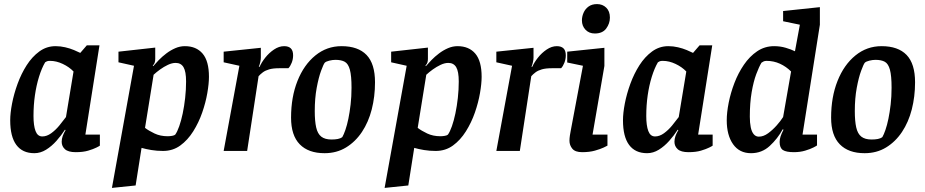

<svg xmlns="http://www.w3.org/2000/svg" viewBox="-20 -739 4531 940"><path d="M148 11Q90 11 60 -29.5Q30 -70 30 -150Q30 -185 39 -232Q48 -279 66 -328.5Q84 -378 110.5 -419.5Q137 -461 172.5 -487Q208 -513 252 -513Q276 -513 299.5 -507.5Q323 -502 342 -494Q361 -486 373 -480L405 -517H467L398 -80H469V-26Q467 -24 452 -16.5Q437 -9 412 -1.5Q387 6 351 6Q314 6 298 -8.5Q282 -23 282 -45Q282 -59 287 -73Q292 -87 301 -102L298 -104Q280 -76 256.5 -49.5Q233 -23 205.5 -6Q178 11 148 11ZM187 -71Q209 -71 230.5 -86.5Q252 -102 270.5 -124.5Q289 -147 303 -166L340 -389Q319 -411 287.5 -426Q256 -441 225 -441Q215 -441 210 -439Q205 -437 201 -434Q184 -405 171 -363Q158 -321 151 -272.5Q144 -224 144 -171Q144 -124 154 -97.5Q164 -71 187 -71Z M528 181 636 -417 560 -434V-486L740 -506V-451Q740 -441 737.5 -433Q735 -425 728 -418L730 -415Q741 -428 757.5 -445Q774 -462 794.5 -477.5Q815 -493 838 -503Q861 -513 885 -513Q941 -513 972 -476.5Q1003 -440 1003 -363Q1003 -330 995 -283.5Q987 -237 970 -188Q953 -139 926 -96Q899 -53 862.5 -26.5Q826 0 778 0Q748 0 721 -4.5Q694 -9 673 -15L644 169ZM801 -72Q812 -72 823 -74Q834 -76 838 -80Q848 -94 857.5 -121Q867 -148 874.5 -183.5Q882 -219 886.5 -259.5Q891 -300 891 -340Q891 -389 878.5 -410Q866 -431 840 -431Q822 -431 802 -421.5Q782 -412 764 -399Q746 -386 732 -373L690 -113Q708 -99 736.5 -85.5Q765 -72 801 -72Z M1075 0 1152 -417 1075 -434V-486L1257 -505V-457Q1257 -447 1254 -434Q1251 -421 1247 -412H1251Q1260 -433 1278.5 -456.5Q1297 -480 1321.5 -496.5Q1346 -513 1371 -513Q1393 -513 1404 -502Q1415 -491 1415 -468Q1415 -449 1408 -431.5Q1401 -414 1392 -405H1348Q1317 -405 1298 -399.5Q1279 -394 1267 -385Q1255 -376 1246 -366L1190 0Z M1569 11Q1490 11 1447.5 -32.5Q1405 -76 1405 -163Q1405 -264 1436.5 -343Q1468 -422 1524 -467.5Q1580 -513 1652 -513Q1733 -513 1774.5 -470Q1816 -427 1816 -336Q1816 -266 1800 -203.5Q1784 -141 1752 -93Q1720 -45 1674 -17Q1628 11 1569 11ZM1603 -56Q1620 -56 1633.5 -58.5Q1647 -61 1656 -68Q1663 -80 1671 -103Q1679 -126 1685.5 -157.5Q1692 -189 1696.5 -227.5Q1701 -266 1701 -310Q1701 -368 1693 -397.5Q1685 -427 1668 -436.5Q1651 -446 1622 -446Q1608 -446 1592 -442Q1576 -438 1570 -432Q1564 -425 1552 -392.5Q1540 -360 1530.5 -309Q1521 -258 1521 -195Q1521 -146 1528 -115Q1535 -84 1553 -70Q1571 -56 1603 -56Z M1863 181 1971 -417 1895 -434V-486L2075 -506V-451Q2075 -441 2072.5 -433Q2070 -425 2063 -418L2065 -415Q2076 -428 2092.5 -445Q2109 -462 2129.5 -477.5Q2150 -493 2173 -503Q2196 -513 2220 -513Q2276 -513 2307 -476.5Q2338 -440 2338 -363Q2338 -330 2330 -283.5Q2322 -237 2305 -188Q2288 -139 2261 -96Q2234 -53 2197.5 -26.5Q2161 0 2113 0Q2083 0 2056 -4.5Q2029 -9 2008 -15L1979 169ZM2136 -72Q2147 -72 2158 -74Q2169 -76 2173 -80Q2183 -94 2192.5 -121Q2202 -148 2209.5 -183.5Q2217 -219 2221.5 -259.5Q2226 -300 2226 -340Q2226 -389 2213.5 -410Q2201 -431 2175 -431Q2157 -431 2137 -421.5Q2117 -412 2099 -399Q2081 -386 2067 -373L2025 -113Q2043 -99 2071.5 -85.5Q2100 -72 2136 -72Z M2410 0 2487 -417 2410 -434V-486L2592 -505V-457Q2592 -447 2589 -434Q2586 -421 2582 -412H2586Q2595 -433 2613.5 -456.5Q2632 -480 2656.5 -496.5Q2681 -513 2706 -513Q2728 -513 2739 -502Q2750 -491 2750 -468Q2750 -449 2743 -431.5Q2736 -414 2727 -405H2683Q2652 -405 2633 -399.5Q2614 -394 2602 -385Q2590 -376 2581 -366L2525 0Z M2830 6Q2796 6 2782 -11Q2768 -28 2768 -50Q2768 -61 2770 -75Q2772 -89 2774 -98L2834 -417L2757 -433V-486L2939 -505V-416L2881 -80H2954V-26Q2951 -24 2935 -16.5Q2919 -9 2892.5 -1.5Q2866 6 2830 6ZM2892 -575Q2864 -575 2846.5 -593.5Q2829 -612 2829 -639Q2829 -658 2837 -676.5Q2845 -695 2861.5 -707Q2878 -719 2903 -719Q2930 -719 2948 -701.5Q2966 -684 2966 -653Q2966 -624 2948 -599.5Q2930 -575 2892 -575Z M3148 11Q3090 11 3060 -29.5Q3030 -70 3030 -150Q3030 -185 3039 -232Q3048 -279 3066 -328.5Q3084 -378 3110.5 -419.5Q3137 -461 3172.5 -487Q3208 -513 3252 -513Q3276 -513 3299.5 -507.5Q3323 -502 3342 -494Q3361 -486 3373 -480L3405 -517H3467L3398 -80H3469V-26Q3467 -24 3452 -16.5Q3437 -9 3412 -1.5Q3387 6 3351 6Q3314 6 3298 -8.5Q3282 -23 3282 -45Q3282 -59 3287 -73Q3292 -87 3301 -102L3298 -104Q3280 -76 3256.5 -49.5Q3233 -23 3205.5 -6Q3178 11 3148 11ZM3187 -71Q3209 -71 3230.5 -86.5Q3252 -102 3270.5 -124.5Q3289 -147 3303 -166L3340 -389Q3319 -411 3287.5 -426Q3256 -441 3225 -441Q3215 -441 3210 -439Q3205 -437 3201 -434Q3184 -405 3171 -363Q3158 -321 3151 -272.5Q3144 -224 3144 -171Q3144 -124 3154 -97.5Q3164 -71 3187 -71Z M3657 11Q3600 11 3569 -33Q3538 -77 3538 -150Q3538 -188 3547.5 -236Q3557 -284 3575.5 -332.5Q3594 -381 3622 -422Q3650 -463 3687 -488Q3724 -513 3770 -513Q3800 -513 3827 -505Q3854 -497 3872 -488L3896 -618L3814 -635V-685L3994 -704V-618L3909 -80H3980V-27Q3978 -25 3962.5 -17Q3947 -9 3922 -1.5Q3897 6 3867 6Q3829 6 3813 -4.5Q3797 -15 3797 -44Q3797 -57 3801.5 -71Q3806 -85 3816 -104L3812 -106Q3787 -60 3748.5 -24.5Q3710 11 3657 11ZM3695 -70Q3718 -70 3740.5 -86.5Q3763 -103 3782.5 -125Q3802 -147 3814 -166L3853 -389Q3829 -413 3798.5 -427Q3768 -441 3733 -441Q3724 -441 3718 -438Q3712 -435 3708 -432Q3696 -412 3682.5 -376Q3669 -340 3660 -287.5Q3651 -235 3651 -168Q3651 -138 3655.5 -116Q3660 -94 3670 -82Q3680 -70 3695 -70Z M4213 11Q4134 11 4091.5 -32.5Q4049 -76 4049 -163Q4049 -264 4080.5 -343Q4112 -422 4168 -467.5Q4224 -513 4296 -513Q4377 -513 4418.5 -470Q4460 -427 4460 -336Q4460 -266 4444 -203.5Q4428 -141 4396 -93Q4364 -45 4318 -17Q4272 11 4213 11ZM4247 -56Q4264 -56 4277.5 -58.5Q4291 -61 4300 -68Q4307 -80 4315 -103Q4323 -126 4329.5 -157.5Q4336 -189 4340.5 -227.5Q4345 -266 4345 -310Q4345 -368 4337 -397.5Q4329 -427 4312 -436.5Q4295 -446 4266 -446Q4252 -446 4236 -442Q4220 -438 4214 -432Q4208 -425 4196 -392.5Q4184 -360 4174.5 -309Q4165 -258 4165 -195Q4165 -146 4172 -115Q4179 -84 4197 -70Q4215 -56 4247 -56Z"/></svg>

Font: Faustina SemiBold
Style: Italic
Weight: 600
Italic angle: -8°
Designer: Alfonso Garcia
Foundry: http://www.omnibus-type.com
Version: Version 1.200